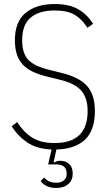

<svg xmlns="http://www.w3.org/2000/svg" viewBox="-20 -730 541 953"><path d="M251 -678Q175 -678 132.5 -643Q90 -608 90 -530Q90 -464 121.5 -432Q153 -400 226 -383L286 -368Q373 -347 412 -303.5Q451 -260 451 -179Q451 -82 401 -36Q351 10 260 12L246 76H251Q262 68 278 68Q306 68 323.5 84Q341 100 341 132Q341 164 319 183.5Q297 203 259 203Q230 203 210 192.5Q190 182 182 169L199 151Q209 163 223.5 170Q238 177 259 177Q284 177 297.5 165Q311 153 311 132Q311 86 259 86H219L236 12Q164 9 117.5 -21.5Q71 -52 38 -103L65 -124Q98 -73 140.5 -46.5Q183 -20 251 -20Q415 -20 415 -179Q415 -245 382.5 -281Q350 -317 278 -334L217 -349Q175 -359 144 -373.5Q113 -388 93 -409.5Q73 -431 63.5 -460.5Q54 -490 54 -530Q54 -623 107.5 -666.5Q161 -710 251 -710Q324 -710 368.5 -684Q413 -658 442 -612L414 -592Q386 -636 350 -657Q314 -678 251 -678Z"/></svg>

Font: IBM Plex Sans Cond ExtLt
Style: Regular
Weight: 200
Width: 3
Designer: Mike Abbink, Paul van der Laan, Pieter van Rosmalen
Foundry: Bold Monday
Version: Version 1.3